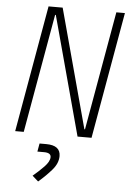

<svg xmlns="http://www.w3.org/2000/svg" viewBox="-62 -738 710 1047"><g transform="rotate(5 293.0 -215.0)"><path d="M379.9 0 204.1 -650.4H200.2L85.4 0H38.6L160.6 -693.4H237.8L413.6 -43H417L531.7 -693.4H578.6L456.5 0ZM187 262.7 154.3 233.9Q186 207.5 214.6 178Q243.2 148.4 243.2 124.5Q243.2 100.6 205.6 100.6H168.9L176.8 55.7H213.4Q291.5 55.7 291.5 114.7Q291.5 153.8 260.5 189.9Q229.5 226.1 187 262.7Z"/></g></svg>

Font: Cascadia Mono NF ExtraLight
Style: Italic
Weight: 200
Italic angle: -10°
Monospace: yes
Designer: Aaron Bell
Foundry: Saja Typeworks
Version: Version 2404.023; ttfautohint (v1.8.4)